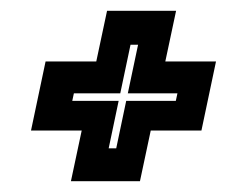

<svg xmlns="http://www.w3.org/2000/svg" viewBox="-20 -480 458 356"><path d="M111.5 -144 131.5 -238H37.5L64.5 -366H158.5L178.5 -460H306.5L286.5 -366H380.5L353.5 -238H259.5L239.5 -144ZM181.5 -205H195.5L214 -293H306L309 -307H217L236 -397H222L203 -307H117L114 -293H200Z"/></svg>

Font: Tourney Thin
Style: Bold Italic
Weight: 700
Italic angle: -12°
Version: Version 1.015